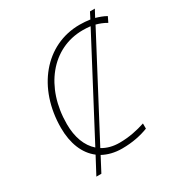

<svg xmlns="http://www.w3.org/2000/svg" viewBox="-193 -891 1024 1096"><g transform="rotate(-30 318.5 -342.5)"><path d="M122 75H155L205 -20C240 -1 282 10 330 10C401 10 458 -3 504 -21V-55C455 -39 399 -26 334 -26C291 -26 254 -36 223 -55L552 -679C575 -673 598 -664 620 -651L637 -686C616 -698 593 -706 569 -713L594 -760H562L541 -719C519 -722 496 -724 472 -724C246 -724 86 -528 86 -267C86 -164 119 -83 181 -36ZM126 -269C126 -510 269 -688 472 -688C490 -688 506 -687 523 -685L200 -72C152 -114 126 -182 126 -269Z"/></g></svg>

Font: Noto Sans ExtraLight
Style: Italic
Weight: 200
Italic angle: -12°
Designer: Monotype Design Team
Foundry: Monotype Imaging Inc.
Version: Version 2.013